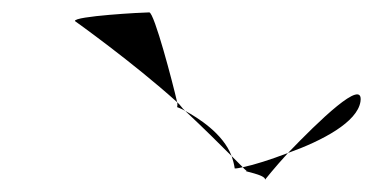

<svg xmlns="http://www.w3.org/2000/svg" viewBox="-20 -566 602 310"><path d="M101 -532C101 -532 195 -465 266 -401C259 -432 229 -546 221 -546C211 -546 99 -540 101 -532ZM266 -401C267 -397 266 -394 266 -393C266 -393 272 -391 279 -387C274 -391 271 -397 266 -401ZM279 -387C309 -359 336 -332 354 -314C340 -351 299 -376 279 -387ZM354 -314C356 -308 358 -301 359 -294C363 -294 367 -295 372 -296ZM372 -296C375 -292 379 -290 378 -290C370 -290 409 -284 408 -276C408 -276 423 -295 445 -319C416 -308 391 -300 372 -296ZM445 -319C501 -339 557 -369 562 -402C568 -442 494 -370 445 -319Z"/></svg>

Font: Ampere
Style: CndIta
Weight: 400
Version: Version 1